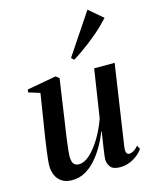

<svg xmlns="http://www.w3.org/2000/svg" viewBox="-120 -874 762 964"><g transform="rotate(-15 261.0 -392.5)"><path d="M134.5 11.5Q103.5 11.5 82.8 -1.5Q62 -14.5 51.5 -37Q41 -59.5 41 -89Q41 -101.5 43.8 -126.2Q46.5 -151 50.5 -179.8Q54.5 -208.5 58.2 -233.2Q62 -258 64 -269.5L93 -453L34 -471.5L36 -486L187.5 -513.5L205 -500L172.5 -276Q170 -259.5 166.2 -234.8Q162.5 -210 159.2 -184.2Q156 -158.5 153.8 -137.8Q151.5 -117 151.5 -108.5Q151.5 -92 155 -80.2Q158.5 -68.5 166.8 -62.8Q175 -57 189 -57Q215.5 -57 244.5 -83Q273.5 -109 300.5 -153.2Q327.5 -197.5 347 -251.5L385.5 -502.5H492L429 -78.5Q427 -62 431 -52.2Q435 -42.5 445.5 -42.5Q455.5 -42.5 468.2 -49.8Q481 -57 493 -71.5L503 -52.5Q492 -36 473.8 -21.5Q455.5 -7 432.5 2Q409.5 11 383.5 11Q347.5 11 334 -7Q320.5 -25 320.5 -47.5Q320.5 -52.5 322.5 -68.5Q324.5 -84.5 327.8 -106.2Q331 -128 334.5 -150Q338 -172 340.5 -188H339Q322.5 -147.5 301.5 -111.5Q280.5 -75.5 255 -47.8Q229.5 -20 199.5 -4.2Q169.5 11.5 134.5 11.5ZM286.5 -582.5 429 -795.5 501.5 -734Q487 -718 469.2 -700.5Q451.5 -683 430.8 -665.5Q410 -648 388 -631Q366 -614 343.8 -598.5Q321.5 -583 300 -570Z"/></g></svg>

Font: Merriweather 144pt Medium
Style: Italic
Weight: 500
Italic angle: -7.8°
Version: Version 2.101